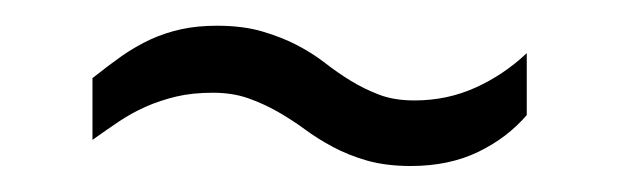

<svg xmlns="http://www.w3.org/2000/svg" viewBox="-20 -300 474 147"><path d="M143.1 -229Q127.4 -229 115 -226.1Q102.5 -223.1 91.6 -218.3Q80.6 -213.4 70.8 -206.8Q61 -200.2 50.8 -192.9V-240.2Q62.5 -249.5 73.2 -257.1Q84 -264.6 95.2 -269.8Q106.4 -274.9 118.7 -277.6Q130.9 -280.3 146 -280.3Q166 -280.3 180.9 -275.9Q195.8 -271.5 207.5 -265.4Q219.2 -259.3 229 -251.7Q238.8 -244.1 248.8 -238Q258.8 -231.9 270.3 -227.5Q281.7 -223.1 297.4 -223.1Q322.3 -223.1 344 -232.9Q365.7 -242.7 383.3 -259.3V-211.9Q368.2 -194.3 345.9 -183.6Q323.7 -172.9 294.4 -172.9Q275.9 -172.9 261.2 -177Q246.6 -181.2 234.9 -187.5Q223.1 -193.8 213.1 -201.2Q203.1 -208.5 192.4 -214.6Q181.6 -220.7 169.7 -224.9Q157.7 -229 143.1 -229Z"/></svg>

Font: Parastoo Print
Style: Print
Weight: 400
Foundry: Saber Rastikerdar (saber.rastikerdar@gmail.com)
Version: Version 1.0.0-alpha5